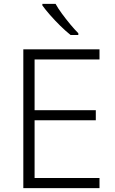

<svg xmlns="http://www.w3.org/2000/svg" viewBox="-20 -968 593 988"><path d="M492 0H100V-714H492V-662H158V-401H473V-349H158V-52H492ZM266 -948Q278 -926 298.5 -898Q319 -870 341.5 -843Q364 -816 383 -797V-788H343Q318 -808 290 -835.5Q262 -863 237.5 -891Q213 -919 198 -940V-948Z"/></svg>

Font: Noto Sans Sinhala Light
Style: Regular
Weight: 300
Designer: Jelle Bosma - Monotype Design Team
Foundry: Monotype Imaging Inc.
Version: Version 2.006; ttfautohint (v1.8.4.7-5d5b)